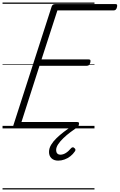

<svg xmlns="http://www.w3.org/2000/svg" viewBox="-20 -1011 943 1512"><path d="M108 0Q94 0 88 -5.5Q82 -11 85 -23L387 -960Q391 -970 397.5 -974.5Q404 -979 419 -979H889Q900 -979 902 -972.5Q904 -966 901 -954Q898 -941 891.5 -935Q885 -929 875 -929H432L307 -543H679Q690 -543 692 -536.5Q694 -530 691 -518Q687 -504 680.5 -498.5Q674 -493 664 -493H291L149 -50H588Q599 -50 601.5 -44Q604 -38 600 -25Q597 -12 590.5 -6Q584 0 574 0ZM438 254Q405 254 385.5 235.5Q366 217 366 186Q366 157 382.5 129.5Q399 102 425.5 76.5Q452 51 483.5 27Q515 3 547 -18L590 -15V-10Q564 8 534.5 30Q505 52 479.5 76.5Q454 101 438 125Q422 149 422 171Q422 187 430.5 197Q439 207 456 207Q477 207 498 194Q519 181 540 156Q545 150 552.5 149Q560 148 567 156Q573 161 574 167.5Q575 174 569 182Q555 203 534 219.5Q513 236 488 245Q463 254 438 254ZM0 471H724V481H0ZM0 -20H724V0H0ZM0 -505H724V-500H0ZM0 -991H724V-981H0Z"/></svg>

Font: Playwrite IE Guides
Style: Regular
Weight: 400
Designer: Veronika Burian, José Scaglione
Foundry: TypeTogether
Version: Version 1.003